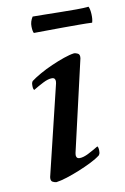

<svg xmlns="http://www.w3.org/2000/svg" viewBox="-74 -647 460 704"><g transform="rotate(-10 156.0 -294.5)"><path d="M166 -81Q164 -73 166.5 -66.5Q169 -60 178 -60Q192 -60 211.5 -70Q231 -80 249 -91Q253 -87 253 -75Q253 -67 252 -64Q251 -61 249 -58Q235 -47 213 -36Q191 -25 166.5 -15Q142 -5 118.5 2.5Q95 10 79 12Q73 12 65 8Q57 4 59 -10L140 -345Q142 -353 139.5 -359.5Q137 -366 128 -366Q114 -366 94.5 -356Q75 -346 57 -335Q53 -339 53 -351Q53 -359 54 -362Q55 -365 57 -368Q70 -378 92 -390.5Q114 -403 138 -413.5Q162 -424 185 -432Q208 -440 224 -442Q230 -442 238 -438Q246 -434 244 -420ZM98 -601Q116 -601 144 -600.5Q172 -600 202 -599.5Q232 -599 260 -599Q288 -599 306 -601Q311 -592 312 -572.5Q313 -553 309 -541Q289 -542 260.5 -542Q232 -542 201 -542Q170 -542 141 -541.5Q112 -541 92 -541Q88 -547 87.5 -565.5Q87 -584 98 -601Z"/></g></svg>

Font: Lusitana
Style: Italic
Weight: 400
Italic angle: -12°
Designer: Ana Paula Megda
Foundry: Ana Paula Megda
Version: Version 1.000; ttfautohint (v1.1) -l 8 -r 50 -G 200 -x 14 -D